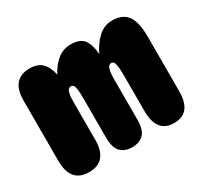

<svg xmlns="http://www.w3.org/2000/svg" viewBox="-110 -635 839 794"><g transform="rotate(-30 309.5 -238.0)"><path d="M315 9.5Q281 9.5 260.5 -10.2Q240 -30 240 -81V-266Q240 -296 237.8 -311Q235.5 -326 231 -331Q226.5 -336 219.5 -336Q213.5 -336 208.5 -331.5Q203.5 -327 200.2 -312.8Q197 -298.5 197 -269.5V-95Q197 9.5 109 9.5Q21 9.5 21 -95V-381Q21 -485.5 109 -485.5Q146 -485.5 166.8 -465.5Q187.5 -445.5 195 -408L195.5 -405.5Q213.5 -441 241 -463.8Q268.5 -486.5 305.5 -486.5Q349 -486.5 367 -463.5Q385 -440.5 388.5 -392.5Q407 -432.5 436 -459.5Q465 -486.5 503 -486.5Q553.5 -486.5 575.8 -455Q598 -423.5 598 -357V-95Q598 9.5 515 9.5Q432.5 9.5 432.5 -95V-266Q432.5 -296 430 -311Q427.5 -326 423 -331Q418.5 -336 411.5 -336Q406 -336 400.8 -330.8Q395.5 -325.5 392.5 -311.2Q389.5 -297 389.5 -269.5V-81Q389.5 -30 369.2 -10.2Q349 9.5 315 9.5Z"/></g></svg>

Font: Sono Monospace ExtraBold
Style: Regular
Weight: 800
Version: Version 2.112